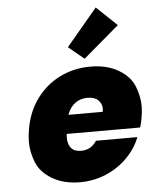

<svg xmlns="http://www.w3.org/2000/svg" viewBox="-58 -910 766 966"><g transform="rotate(-5 324.5 -427.5)"><path d="M643 -287Q639 -264 632 -241H261Q260 -230 260 -220Q260 -189 276 -169.5Q292 -150 327 -150Q376 -150 405 -194H614Q591 -136 545.5 -90.5Q500 -45 438.5 -19Q377 7 308 7Q225 7 166.5 -28Q108 -63 88 -115.5Q68 -168 68 -216Q68 -247 74 -281Q89 -369 136.5 -433.5Q184 -498 254.5 -533Q325 -568 409 -568Q492 -568 550 -534Q608 -500 628.5 -448.5Q649 -397 649 -348Q649 -319 643 -287ZM451 -336Q453 -345 453 -353Q453 -377 435 -395Q417 -413 381 -413Q345 -413 318.5 -393.5Q292 -374 278 -336ZM384 -610 305 -675 462 -862 565 -764Z"/></g></svg>

Font: Fz Poppins ExtBd
Style: Italic
Weight: 800
Italic angle: -10°
Designer: Ninad Kale (Devanagari), Jonny Pinhorn (Latin)
Foundry: Indian Type Foundry
Version: Vit hóa bi Vntype.Com & FontZin.Com